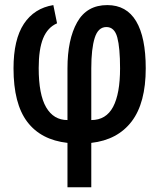

<svg xmlns="http://www.w3.org/2000/svg" viewBox="-20 -578 640 774"><path d="M252 -2Q145 -14 89.8 -87Q34.5 -160 34.5 -302.5Q34.5 -418.5 76.2 -481.8Q118 -545 195 -557.5L210 -484Q172 -467.5 154 -423.8Q136 -380 136 -303.5Q136 -197 166 -145.5Q196 -94 252 -94V-302.5Q252 -419 291 -488.2Q330 -557.5 412.5 -557.5Q490 -557.5 528.8 -492.5Q567.5 -427.5 567.5 -302.5Q567.5 -163 510.8 -88.5Q454 -14 348 -2V177H252ZM464 -302.5Q464 -385.5 452.8 -427.2Q441.5 -469 409 -469Q375.5 -469 361.8 -425.2Q348 -381.5 348 -302.5V-94Q407.5 -94 435.8 -147Q464 -200 464 -302.5Z"/></svg>

Font: JuliaMono
Style: Bold
Weight: 700
Monospace: yes
Designer: cormullion
Foundry: corm
Version: Version 0.055; ttfautohint (v1.8.4)